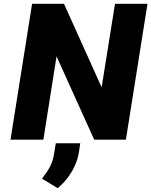

<svg xmlns="http://www.w3.org/2000/svg" viewBox="-20 -731 792 1005"><path d="M35 0H207L276 -436L473 0H639L752 -711H582L512 -274L315 -711H148ZM200 204 282 254C298 240 311 228 326 210C355 174 384 124 393 66L400 19H272L263 74C255 127 233 160 208 193Z"/></svg>

Font: Asimov Pro
Style: UltObl
Weight: 900
Designer: Google
Version: Version 2.000980; 2014